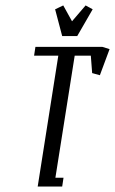

<svg xmlns="http://www.w3.org/2000/svg" viewBox="-20 -684 422 704"><path d="M105 -480 109.9 -512.2H355L381.8 -503.9L346.2 -408.2L317.9 -416L313 -480H253.9L183.1 -32.2H212.9L208 0H118.2L193.8 -480ZM182.1 -649.9 211.9 -664.1 244.1 -606 293.9 -664.1 319.8 -649.9 263.2 -551.8H208Z"/></svg>

Font: Gawaa
Style: Italic
Weight: 400
Designer: T. Christopher White
Version: Version 1.0